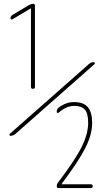

<svg xmlns="http://www.w3.org/2000/svg" viewBox="-20 -750 540 990"><path d="M272.5 210Q272.5 200.2 278.3 192.4Q368.2 74.2 401.4 6.8Q434.6 -60.5 434.6 -116.2Q434.6 -167 417 -185.5Q399.4 -204.1 362.3 -204.1Q322.3 -204.1 282.2 -168.9Q279.3 -167 275.9 -168Q272.5 -168.9 272.5 -172.9Q272.5 -187.5 282.2 -195.3Q322.3 -224.6 362.3 -223.6Q410.2 -223.6 432.6 -197.8Q455.1 -171.9 455.1 -116.2Q455.1 -56.6 420.4 12.2Q385.7 81.1 297.9 198.2Q296.9 198.2 296.9 199.2L297.9 200.2H448.2Q458 200.2 458 210Q458 219.7 448.2 219.7H282.2Q272.5 219.7 272.5 210ZM34.2 -49.8Q30.3 -49.8 28.8 -53.7Q27.3 -57.6 30.3 -59.6L438.5 -419.9Q450.2 -429.7 463.9 -429.7Q466.8 -429.7 468.3 -425.8Q469.7 -421.9 467.8 -419.9L59.6 -59.6Q47.9 -49.8 34.2 -49.8ZM43.9 -650.4Q41 -648.4 37.6 -650.4Q34.2 -652.3 34.2 -656.2Q34.2 -666 43.9 -672.9L130.9 -724.6Q140.6 -729.5 150.4 -730.5Q160.2 -730.5 160.2 -719.7V-301.8Q160.2 -292 149.9 -292Q139.6 -292 139.6 -301.8V-705.1L138.7 -706.1H137.7Z"/></svg>

Font: Rounded Mgen+ 1mn thin
Style: Regular
Weight: 100
Designer: [Source Han Sans]
Ryoko NISHIZUKA  (kana & ideographs); Paul D. Hunt (Latin, Greek & Cyrillic); Wenlong ZHANG  (bopomofo
Version: Version 1.059.20150602